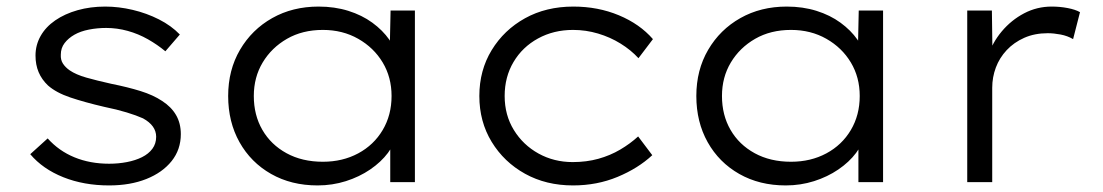

<svg xmlns="http://www.w3.org/2000/svg" viewBox="-20 -554 3354 584"><path d="M312 10Q235 10 172.5 -15Q110 -40 72 -85L125 -133Q159 -95 206.5 -75.5Q254 -56 312 -56Q340 -56 366 -61Q392 -66 412 -76Q432 -86 443.5 -101.5Q455 -117 455 -138Q455 -172 415 -194Q395 -203 365.5 -212Q336 -221 297 -229Q237 -243 194 -257.5Q151 -272 126 -294Q107 -312 97.5 -334.5Q88 -357 88 -385Q88 -417 103.5 -444.5Q119 -472 148 -492Q177 -512 216 -523Q255 -534 300 -534Q341 -534 383.5 -524Q426 -514 463.5 -495Q501 -476 527 -449L483 -398Q459 -418 430 -434.5Q401 -451 368.5 -460Q336 -469 303 -469Q276 -469 250.5 -464Q225 -459 206.5 -448.5Q188 -438 176.5 -423Q165 -408 165 -388Q164 -372 171.5 -360.5Q179 -349 192 -340Q211 -327 242.5 -318Q274 -309 319 -299Q369 -289 407.5 -277Q446 -265 473 -247Q501 -229 515.5 -204Q530 -179 530 -146Q530 -99 502 -64Q474 -29 425 -9.5Q376 10 312 10Z M946 10Q866 10 804.5 -25Q743 -60 708.5 -121.5Q674 -183 674 -262Q674 -341 710 -402.5Q746 -464 808 -499Q870 -534 949 -534Q998 -534 1039.5 -521Q1081 -508 1112.5 -485Q1144 -462 1164 -433.5Q1184 -405 1189 -375L1165 -382L1168 -522H1242V0H1167V-136L1187 -147Q1181 -117 1160 -89Q1139 -61 1106 -38.5Q1073 -16 1032 -3Q991 10 946 10ZM962 -62Q1022 -62 1069.5 -87.5Q1117 -113 1144 -158.5Q1171 -204 1171 -262Q1171 -319 1144 -364Q1117 -409 1069.5 -436Q1022 -463 962 -463Q900 -463 853 -436Q806 -409 779 -364Q752 -319 752 -262Q752 -204 778 -159Q804 -114 851.5 -88Q899 -62 962 -62Z M1723 10Q1641 10 1577 -25.5Q1513 -61 1475.5 -122.5Q1438 -184 1438 -262Q1438 -340 1475.5 -401.5Q1513 -463 1577 -498.5Q1641 -534 1724 -534Q1799 -534 1862.5 -507.5Q1926 -481 1966 -435L1922 -377Q1899 -402 1867.5 -421.5Q1836 -441 1799 -452Q1762 -463 1723 -463Q1664 -463 1616.5 -437Q1569 -411 1542 -365.5Q1515 -320 1515 -262Q1515 -204 1543 -158.5Q1571 -113 1618 -87Q1665 -61 1722 -61Q1764 -61 1800 -71Q1836 -81 1866.5 -99Q1897 -117 1921 -139L1964 -82Q1921 -42 1858.5 -16Q1796 10 1723 10Z M2370 10Q2290 10 2228.5 -25Q2167 -60 2132.5 -121.5Q2098 -183 2098 -262Q2098 -341 2134 -402.5Q2170 -464 2232 -499Q2294 -534 2373 -534Q2422 -534 2463.5 -521Q2505 -508 2536.5 -485Q2568 -462 2588 -433.5Q2608 -405 2613 -375L2589 -382L2592 -522H2666V0H2591V-136L2611 -147Q2605 -117 2584 -89Q2563 -61 2530 -38.5Q2497 -16 2456 -3Q2415 10 2370 10ZM2386 -62Q2446 -62 2493.5 -87.5Q2541 -113 2568 -158.5Q2595 -204 2595 -262Q2595 -319 2568 -364Q2541 -409 2493.5 -436Q2446 -463 2386 -463Q2324 -463 2277 -436Q2230 -409 2203 -364Q2176 -319 2176 -262Q2176 -204 2202 -159Q2228 -114 2275.5 -88Q2323 -62 2386 -62Z M2922 0V-522H2997L2999 -373L2985 -382Q2998 -424 3027 -458.5Q3056 -493 3095 -513.5Q3134 -534 3179 -534Q3204 -534 3227.5 -529.5Q3251 -525 3265 -517L3244 -435Q3227 -445 3206 -449Q3185 -453 3167 -453Q3127 -453 3095.5 -439Q3064 -425 3042 -401.5Q3020 -378 3009 -348.5Q2998 -319 2998 -287V0Z"/></svg>

Font: Lexend Exa Light
Style: Regular
Weight: 300
Designer: Bonnie Shaver-Troup, Thomas Jockin
Foundry: Lexend
Version: Version 1.007